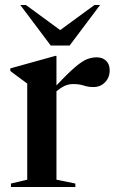

<svg xmlns="http://www.w3.org/2000/svg" viewBox="-20 -752 468 772"><path d="M369 -521.5Q392.5 -521.5 406.8 -507.5Q421 -493.5 421 -469.5Q421 -440 402.2 -421Q383.5 -402 356 -402Q334.5 -402 316.8 -408Q299 -414 274 -414Q255 -414 239 -406.2Q223 -398.5 207 -385V-29.5L283 -14V0H24V-14L89.5 -29.5V-416Q80 -423.5 64.5 -434.5Q49 -445.5 21.5 -466.5V-477L203 -527.5H207V-408.5Q255.5 -460 284.2 -484Q313 -508 332 -514.8Q351 -521.5 369 -521.5ZM382.5 -732 260 -569H184L61.5 -732H84L222 -631L360 -732Z"/></svg>

Font: Newsreader Display Medium
Style: Regular
Weight: 500
Designer: Hugues Gentile
Foundry: Production Type
Version: Version 1.001